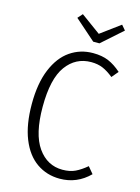

<svg xmlns="http://www.w3.org/2000/svg" viewBox="-132 -960 761 1044"><g transform="rotate(15 248.5 -437.5)"><path d="M470 -633 439 -596Q407 -622 378.5 -634Q350 -646 313 -646Q226 -646 173 -573.5Q120 -501 120 -343Q120 -190 173 -115Q226 -40 312 -40Q354 -40 384 -54.5Q414 -69 446 -96L477 -59Q407 11 310 11Q237 11 180 -28.5Q123 -68 91 -147.5Q59 -227 59 -343Q59 -459 92 -538.5Q125 -618 182 -657Q239 -696 310 -696Q361 -696 397.5 -680.5Q434 -665 470 -633ZM445 -859 329 -756H294L177 -859L201 -886L312 -805L422 -886Z"/></g></svg>

Font: Fira Sans Condensed Light
Style: Regular
Weight: 300
Width: 3
Designer: bBox Type GmbH & Carrois Corporate GbR & Edenspiekermann AG
Foundry: bBox Type GmbH & Carrois Corporate GbR & Edenspiekermann AG
Version: Version 4.301